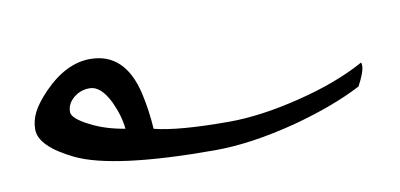

<svg xmlns="http://www.w3.org/2000/svg" viewBox="-41 -467 1022 490"><g transform="rotate(-10 470.0 -221.5)"><path d="M889.2 -234.9Q890.6 -231.9 890.6 -226.6Q890.6 -210 872.1 -175.8Q800.3 -138.2 695.3 -109.9Q577.6 -79.1 482.9 -79.1Q221.2 -79.1 125.5 -125.5Q40.5 -167 40.5 -210.9Q40.5 -233.9 51.5 -255.4Q62.5 -276.9 88.4 -303.7Q147 -363.8 209.5 -363.8Q299.8 -363.8 325.2 -253.4Q335.4 -208 338.4 -160.2Q399.4 -144.5 531.2 -144.5Q613.3 -144.5 715.3 -169.9Q768.6 -183.1 811.8 -199.5Q855 -215.8 889.2 -234.9ZM267.6 -172.9Q264.6 -206.5 246.6 -245.1Q224.1 -290.5 195.3 -290.5Q171.4 -290.5 153.6 -275.6Q135.7 -260.7 135.7 -239.3Q135.7 -222.7 178.2 -201.2Q216.3 -181.2 267.6 -172.9Z"/></g></svg>

Font: Scheherazade New Rohingya
Style: Regular
Weight: 400
Designer: SIL International
Foundry: SIL International
Version: Version 3.000 ; LngRng